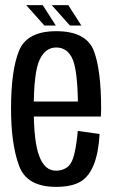

<svg xmlns="http://www.w3.org/2000/svg" viewBox="-20 -724 447 748"><path d="M198.5 4V-59Q154.5 -59 133.5 -114.5Q111.5 -169 111.5 -300Q111.5 -442.5 134 -490.5Q156.5 -539 199 -539Q243.5 -539 263.5 -492Q281.5 -447.5 283.5 -328.5H102V-270H373Q374 -285 374 -300.5Q374 -452.5 345 -527.5Q314.5 -602.5 199 -602.5Q85.5 -602.5 54.5 -527Q23 -451.5 23 -300Q23 -163 54 -79Q83.5 4 198.5 4ZM198.5 -59V4Q258.5 4 293 -16Q327 -36 345.5 -83Q364 -129.5 368 -202L283 -214Q279 -165.5 270 -126Q261 -87 242.5 -73Q224 -59 198.5 -59ZM252.5 -624.5H297L246 -704H181.5ZM153 -624.5H197.5L146.5 -704H82Z"/></svg>

Font: Anybody Condensed
Style: Regular
Weight: 400
Width: 3
Designer: Tyler Finck
Foundry: Etcetera Type Company
Version: Version 1.113;gftools[0.9.25]